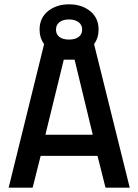

<svg xmlns="http://www.w3.org/2000/svg" viewBox="-20 -868 639 888"><path d="M436 -731Q436 -693 415 -664L580 0H468L431 -147H168L131 0H20L184 -664Q163 -693 163 -731Q163 -785 202 -816.5Q241 -848 299.5 -848Q358 -848 397 -816.5Q436 -785 436 -731ZM275 -592 190 -245H409L325 -592ZM255 -765.5Q239 -753 239 -731Q239 -709 255 -697Q271 -685 299 -685Q327 -685 343.5 -697Q360 -709 360 -731Q360 -753 343.5 -765.5Q327 -778 299 -778Q271 -778 255 -765.5Z"/></svg>

Font: TitilliumWebSemiBold
Style: Bold
Weight: 600
Version: Version 1.001;PS 57.000;hotconv 1.0.70;makeotf.lib2.5.55311